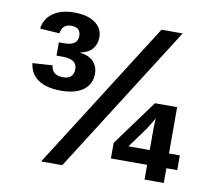

<svg xmlns="http://www.w3.org/2000/svg" viewBox="-77 -786 989 877"><g transform="rotate(10 417.0 -348.0)"><path d="M702.6 -688 265.6 0H167.5L604.5 -688ZM736.3 -68.8V-0.5H647V-68.8H479V-141.1L633.3 -352.1H736.3V-137.2H786.6V-68.8ZM648.9 -284.7Q638.2 -266.6 631.1 -254.4Q624 -242.2 617.2 -231.9L548.3 -137.2H647V-231.9Q647 -245.1 647.7 -258.3Q648.4 -271.5 648.9 -284.7ZM340.3 -437Q340.3 -388.7 303.7 -361.3Q267.1 -334 199.7 -334Q133.8 -334 95.2 -359.4Q56.6 -384.8 50.3 -435.5L142.6 -441.4Q147.9 -396 198.2 -396Q248 -396 248 -442.9Q248 -488.3 180.2 -488.3H152.8V-549.8H177.7Q239.7 -549.8 239.7 -593.8Q239.7 -634.3 196.3 -634.3Q153.8 -634.3 148.4 -590.8L57.6 -596.7Q63 -642.6 100.3 -669.4Q137.7 -696.3 198.7 -696.3Q261.2 -696.3 296.1 -671.1Q331.1 -646 331.1 -604.5Q331.1 -573.2 313.2 -551Q295.4 -528.8 256.8 -521V-520Q297.4 -515.6 318.8 -493.2Q340.3 -470.7 340.3 -437Z"/></g></svg>

Font: Arimo
Style: Bold
Weight: 700
Designer: Steve Matteson
Foundry: Monotype Imaging Inc.
Version: Version 1.33